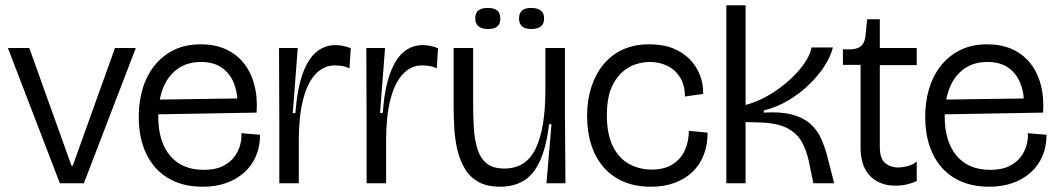

<svg xmlns="http://www.w3.org/2000/svg" viewBox="-20 -695 4012 728"><path d="M207 0 10 -513H91L251 -67H256L416 -513H495L298 0Z M749 13Q691 13 646 -5.5Q601 -24 570 -58.5Q539 -93 522.5 -142Q506 -191 506 -252Q506 -309 521 -359Q536 -409 566 -446.5Q596 -484 639.5 -505.5Q683 -527 742 -527Q793 -527 833.5 -509.5Q874 -492 902 -458.5Q930 -425 943.5 -376.5Q957 -328 953 -268L552 -261V-317L901 -322L881 -290Q882 -341 867 -379Q852 -417 821 -438.5Q790 -460 742 -460Q690 -460 653.5 -434Q617 -408 598.5 -361.5Q580 -315 580 -254Q580 -158 625 -104.5Q670 -51 753 -51Q796 -51 824.5 -65Q853 -79 869 -101Q885 -123 891 -147Q897 -171 895 -190L966 -184Q966 -139 950.5 -103Q935 -67 906 -41Q877 -15 837.5 -1Q798 13 749 13Z M1039 0V-235L1038 -513H1109L1090 -266H1100Q1107 -358 1127.5 -415Q1148 -472 1179.5 -498Q1211 -524 1252 -524Q1266 -524 1281 -521Q1296 -518 1310 -512L1305 -436Q1290 -443 1276 -445Q1262 -447 1249 -447Q1207 -447 1176 -413.5Q1145 -380 1129 -316.5Q1113 -253 1113 -163V0Z M1370 0V-235L1369 -513H1440L1421 -266H1431Q1438 -358 1458.5 -415Q1479 -472 1510.5 -498Q1542 -524 1583 -524Q1597 -524 1612 -521Q1627 -518 1641 -512L1636 -436Q1621 -443 1607 -445Q1593 -447 1580 -447Q1538 -447 1507 -413.5Q1476 -380 1460 -316.5Q1444 -253 1444 -163V0Z M1876 13Q1827 13 1794.5 -5Q1762 -23 1743 -54.5Q1724 -86 1714.5 -125.5Q1705 -165 1702.5 -208.5Q1700 -252 1700 -295V-513H1774V-300Q1774 -254 1776.5 -211Q1779 -168 1789.5 -132.5Q1800 -97 1824 -76.5Q1848 -56 1892 -56Q1934 -56 1963.5 -75Q1993 -94 2011.5 -132.5Q2030 -171 2039 -227Q2048 -283 2048 -356V-513H2122V-270L2124 0H2052L2071 -224H2062Q2051 -135 2026.5 -83Q2002 -31 1964.5 -9Q1927 13 1876 13ZM1995 -585Q1971 -585 1959.5 -595Q1948 -605 1948 -625Q1948 -646 1960 -655.5Q1972 -665 1994 -665Q2017 -665 2030 -655.5Q2043 -646 2043 -625Q2043 -604 2030.5 -594.5Q2018 -585 1995 -585ZM1831 -585Q1807 -585 1794.5 -595Q1782 -605 1782 -625Q1782 -647 1794.5 -656Q1807 -665 1829 -665Q1853 -665 1865 -655.5Q1877 -646 1877 -624Q1877 -604 1865.5 -594.5Q1854 -585 1831 -585Z M2448 13Q2390 13 2345 -6Q2300 -25 2269 -60.5Q2238 -96 2222 -145.5Q2206 -195 2206 -256Q2206 -315 2222 -364.5Q2238 -414 2268.5 -451Q2299 -488 2342.5 -507.5Q2386 -527 2442 -527Q2493 -527 2531 -512Q2569 -497 2595 -470.5Q2621 -444 2634 -410Q2647 -376 2646 -339L2577 -329Q2577 -372 2559 -401Q2541 -430 2511 -445Q2481 -460 2444 -460Q2415 -460 2386.5 -450Q2358 -440 2334 -416.5Q2310 -393 2295.5 -355Q2281 -317 2281 -259Q2281 -184 2305 -138Q2329 -92 2367.5 -72Q2406 -52 2451 -52Q2499 -52 2530.5 -72Q2562 -92 2577 -126Q2592 -160 2592 -199L2663 -192Q2663 -146 2648.5 -108Q2634 -70 2605.5 -43Q2577 -16 2537.5 -1.5Q2498 13 2448 13Z M2734 0V-675H2807V-297Q2855 -310 2897.5 -335.5Q2940 -361 2974.5 -392.5Q3009 -424 3031 -456.5Q3053 -489 3057 -515H3138Q3130 -482 3107.5 -446.5Q3085 -411 3050 -376.5Q3015 -342 2971 -315.5Q2927 -289 2876 -276V-268Q2941 -272 2983.5 -260.5Q3026 -249 3052 -226Q3078 -203 3092 -172.5Q3106 -142 3115 -109L3143 0H3064L3048 -78Q3038 -127 3018.5 -160Q2999 -193 2960 -211.5Q2921 -230 2851 -231L2807 -232V0Z M3376 9Q3343 9 3318 -1.5Q3293 -12 3276 -31Q3259 -50 3251 -76.5Q3243 -103 3243 -136V-449H3176V-508H3209Q3236 -510 3248 -523.5Q3260 -537 3262 -562L3268 -622H3316V-513H3456V-448H3316V-138Q3316 -93 3336.5 -76.5Q3357 -60 3385 -60Q3402 -60 3422.5 -65.5Q3443 -71 3456 -83V-8Q3437 0 3417.5 4.5Q3398 9 3376 9Z M3731 13Q3673 13 3628 -5.5Q3583 -24 3552 -58.5Q3521 -93 3504.5 -142Q3488 -191 3488 -252Q3488 -309 3503 -359Q3518 -409 3548 -446.5Q3578 -484 3621.5 -505.5Q3665 -527 3724 -527Q3775 -527 3815.5 -509.5Q3856 -492 3884 -458.5Q3912 -425 3925.5 -376.5Q3939 -328 3935 -268L3534 -261V-317L3883 -322L3863 -290Q3864 -341 3849 -379Q3834 -417 3803 -438.5Q3772 -460 3724 -460Q3672 -460 3635.5 -434Q3599 -408 3580.5 -361.5Q3562 -315 3562 -254Q3562 -158 3607 -104.5Q3652 -51 3735 -51Q3778 -51 3806.5 -65Q3835 -79 3851 -101Q3867 -123 3873 -147Q3879 -171 3877 -190L3948 -184Q3948 -139 3932.5 -103Q3917 -67 3888 -41Q3859 -15 3819.5 -1Q3780 13 3731 13Z"/></svg>

Font: Bricolage Grotesque 48pt Condensed ExtraBold Light
Style: Regular
Weight: 300
Version: Version 1.000;gftools[0.9.30]